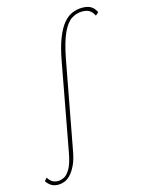

<svg xmlns="http://www.w3.org/2000/svg" viewBox="-271 -793 866 1165"><g transform="rotate(-15 162.0 -211.0)"><path d="M-52 289Q-80 289 -98 277Q-116 265 -127 247L-111 229Q-101 247 -86 257Q-71 267 -48 267Q-30 267 -9.5 256.5Q11 246 29.5 212.5Q48 179 60 109L160 -431Q176 -517 198 -572Q220 -627 246.5 -657.5Q273 -688 303 -699.5Q333 -711 364 -711Q396 -711 416.5 -699.5Q437 -688 451 -660L432 -643Q422 -664 405.5 -676.5Q389 -689 357 -689Q322 -689 290.5 -669Q259 -649 233.5 -594.5Q208 -540 188 -436L87 105Q77 165 59.5 201Q42 237 22.5 256.5Q3 276 -16.5 282.5Q-36 289 -52 289Z"/></g></svg>

Font: Ysabeau Office Thin
Style: Italic
Weight: 250
Italic angle: -12°
Designer: Christian Thalmann (Catharsis Fonts)
Version: Version 2.001;gftools[0.9.30]; featfreeze: tnum,lnum,ss02